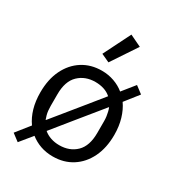

<svg xmlns="http://www.w3.org/2000/svg" viewBox="-194 -893 956 1048"><g transform="rotate(30 284.0 -369.5)"><path d="M80 40 35 6 102 -78Q77 -113 64 -158Q51 -203 51 -258Q51 -340 80.5 -400.5Q110 -461 162.5 -494.5Q215 -528 284 -528Q325 -528 361.5 -515Q398 -502 426 -479L488 -556L533 -522L466 -437Q490 -403 503.5 -357.5Q517 -312 517 -258Q517 -176 487.5 -115.5Q458 -55 405.5 -21.5Q353 12 284 12Q242 12 206.5 -0.5Q171 -13 142 -36ZM284 -59Q349 -59 390 -99Q431 -139 431 -221V-295Q431 -311 429 -325Q427 -339 424 -351.5Q421 -364 417 -374H415L284 -213L186 -92Q205 -76 230 -67.5Q255 -59 284 -59ZM284 -457Q220 -457 178.5 -417Q137 -377 137 -295V-221Q137 -206 138.5 -192Q140 -178 143.5 -165.5Q147 -153 151 -142H153L284 -303L382 -424Q363 -441 338 -449Q313 -457 284 -457ZM397 -744 291 -585 239 -609 324 -779Z"/></g></svg>

Font: IBM Plex Sans
Style: Regular
Weight: 400
Designer: Mike Abbink, Paul van der Laan, Pieter van Rosmalen
Foundry: Bold Monday
Version: Version 3.201